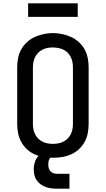

<svg xmlns="http://www.w3.org/2000/svg" viewBox="-20 -946 640 1161"><path d="M300 8Q272 8 244 3.5Q216 -1 190 -12.5Q164 -24 143 -43.5Q122 -63 108.5 -87.5Q95 -112 89.5 -140Q84 -168 84 -196V-539Q84 -567 89.5 -595Q95 -623 108.5 -647.5Q122 -672 143.5 -691.5Q165 -711 190.5 -722.5Q216 -734 244 -740Q272 -746 300 -746Q328 -746 356 -740Q384 -734 409.5 -722.5Q435 -711 456.5 -691.5Q478 -672 491.5 -647.5Q505 -623 510.5 -595Q516 -567 516 -539V-196Q516 -168 510.5 -140Q505 -112 491.5 -87.5Q478 -63 457 -43.5Q436 -24 410 -12.5Q384 -1 356 3.5Q328 8 300 8ZM300 -76Q316 -76 332 -79Q348 -82 362.5 -89Q377 -96 388.5 -107.5Q400 -119 407.5 -133.5Q415 -148 418 -164Q421 -180 421 -196V-539Q421 -555 418 -571Q415 -587 407.5 -601.5Q400 -616 388.5 -628Q377 -640 362 -646.5Q347 -653 331 -656Q315 -659 298 -659Q282 -659 266.5 -656Q251 -653 236.5 -645.5Q222 -638 210.5 -626.5Q199 -615 192 -600.5Q185 -586 182 -570.5Q179 -555 179 -539V-196Q179 -180 182 -164Q185 -148 192.5 -133.5Q200 -119 211.5 -107.5Q223 -96 237.5 -89Q252 -82 268 -79Q284 -76 300 -76ZM325 195Q308 195 290.5 193Q273 191 257 185Q241 179 226.5 169Q212 159 202 144.5Q192 130 188 113Q184 96 184 78Q184 55 191.5 32.5Q199 10 215.5 -6Q232 -22 254.5 -29Q277 -36 300 -36V0Q292 0 286 6Q280 12 277 19Q274 26 273 34Q272 42 272 50Q272 61 275 71.5Q278 82 285.5 90Q293 98 303.5 101.5Q314 105 325 105H400V195ZM150 -844V-926H450V-844Z"/></svg>

Font: Iosevka Curly Slab MdEx
Style: Regular
Weight: 500
Width: 7
Monospace: yes
Designer: Belleve Invis
Foundry: Belleve Invis
Version: Version 11.1.0; ttfautohint (v1.8.3)